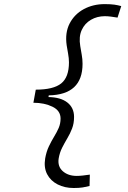

<svg xmlns="http://www.w3.org/2000/svg" viewBox="-20 -814 626 938"><path d="M339.8 104.5Q295.9 104.5 261.5 86.9Q227.1 69.3 210.2 36.9Q193.4 4.4 200.7 -40Q206.5 -73.2 218.8 -98.9Q231 -124.5 244.1 -146Q257.3 -167.5 266.6 -188.7Q275.9 -210 275.9 -234.9Q275.9 -273.4 236.3 -292.7Q196.8 -312 143.1 -312L154.8 -376Q241.2 -376 279.1 -406.5Q316.9 -437 316.9 -509.3Q316.9 -529.3 312.5 -553.2Q308.1 -577.1 305.7 -592.8Q296.9 -654.3 320.3 -699.5Q343.8 -744.6 389.2 -769.3Q434.6 -793.9 491.7 -793.9Q520 -793.9 538.6 -791.3Q557.1 -788.6 572.3 -784.2L554.2 -728Q537.6 -731 521.5 -732.9Q505.4 -734.9 492.2 -734.9Q454.6 -734.9 424.3 -717.3Q394 -699.7 379.2 -667.2Q364.3 -634.8 372.1 -588.9Q375 -568.8 379.2 -547.1Q383.3 -525.4 383.3 -502Q383.3 -351.1 218.3 -348.1L216.8 -339.8Q276.4 -338.9 309.1 -313.2Q341.8 -287.6 341.8 -242.7Q341.8 -210.9 332 -185.8Q322.3 -160.6 308.8 -138.2Q295.4 -115.7 283.4 -92Q271.5 -68.4 266.6 -39.6Q260.7 -0.5 286.9 22.5Q313 45.4 355 45.4Q368.2 45.4 384.8 43.5Q401.4 41.5 418.9 39.1L417.5 94.7Q402.3 98.6 384.5 101.6Q366.7 104.5 339.8 104.5Z"/></svg>

Font: Cascadia Mono Light
Style: Italic
Weight: 300
Italic angle: -10°
Monospace: yes
Designer: Aaron Bell
Foundry: Saja Typeworks
Version: Version 2404.023; ttfautohint (v1.8.4)